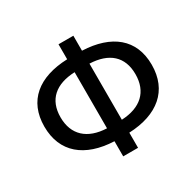

<svg xmlns="http://www.w3.org/2000/svg" viewBox="-162 -935 1158 1132"><g transform="rotate(-30 417.0 -368.5)"><path d="M468 -560C598 -555 672 -491 672 -371C672 -251 598 -184 468 -178ZM367 -178C237 -183 162 -251 162 -371C162 -491 237 -555 367 -560ZM468 -750H367V-648C170 -641 52 -546 52 -371C52 -196 170 -98 367 -90V13H468V-90C664 -98 783 -196 783 -371C783 -546 664 -640 468 -648Z"/></g></svg>

Font: Genne Gothic Medium
Style: Regular
Weight: 500
Designer: Ryoko NISHIZUKA (kana & ideographs); Paul D. Hunt (Latin, Greek & Cyrillic); Wenlong ZHANG (bopomofo); Sandoll Communica
Foundry: Adobe Systems Incorporated
Version: Version 1.004;PS 1.004;hotconv 16.6.51;makeotf.lib2.5.65220